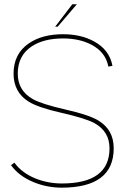

<svg xmlns="http://www.w3.org/2000/svg" viewBox="-20 -869 623 892"><path d="M265.6 -16.6H267.1Q488.8 -16.6 488.8 -180.2Q488.8 -257.8 418.9 -296.9Q379.4 -318.8 266.1 -344.7Q156.2 -369.6 112.8 -397Q43 -440.9 43 -526.9Q43 -619.6 114.7 -668Q176.3 -710 272.9 -710Q356 -710 416.5 -676.8Q488.8 -637.7 502.4 -563L483.4 -559.6Q470.7 -627 404.3 -661.6Q348.6 -690.4 272.9 -690.4Q184.6 -690.4 128.4 -654.3Q62.5 -611.3 62.5 -526.9Q62.5 -448.2 132.3 -408.7Q172.4 -385.7 285.2 -359.9Q395.5 -335 438.5 -308.1Q508.3 -265.1 508.3 -180.2Q508.3 2.9 265.6 2.9Q196.8 2.4 135.7 -22.9Q67.9 -50.8 31.2 -101.6L46.9 -113.3Q81.1 -65.9 144.5 -40Q201.7 -17.1 265.6 -16.6ZM236.3 -745.1 315.9 -849.1H336.9L248 -745.1Z"/></svg>

Font: Fortheenas_01
Style: Regular
Weight: 100
Designer: Situjuh Nazara
Version: Version 1.10 September 8, 2014